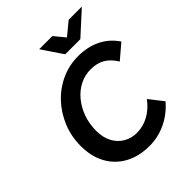

<svg xmlns="http://www.w3.org/2000/svg" viewBox="-259 -1092 1257 1257"><g transform="rotate(-45 369.5 -463.5)"><path d="M591 -214 667 -117Q612 -53 539.5 -18.5Q467 16 387 16Q290 16 218 -23Q146 -62 106.5 -133.5Q67 -205 67 -302Q67 -390 98.5 -467.5Q130 -545 185.5 -604.5Q241 -664 314.5 -697.5Q388 -731 471 -731Q559 -731 627.5 -697Q696 -663 739 -598L639 -513Q608 -564 567 -588Q526 -612 468 -612Q414 -612 367 -588Q320 -564 284.5 -521Q249 -478 229 -422Q209 -366 209 -302Q209 -239 233 -194.5Q257 -150 298 -126.5Q339 -103 389 -103Q445 -103 497.5 -131Q550 -159 591 -214ZM420 -799 323 -943H445L506 -869L596 -943H718L560 -799Z"/></g></svg>

Font: Wix Madefor Text
Style: Bold Italic
Weight: 700
Italic angle: -12°
Designer: Dalton Maag Ltd
Foundry: Dalton Maag Ltd
Version: Version 3.100